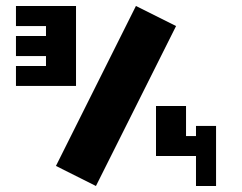

<svg xmlns="http://www.w3.org/2000/svg" viewBox="-20 -620 807 640"><path d="M166.5 -66.9 433.1 -600.1 566.9 -533.2 299.8 0ZM633.3 -100.1H500V-266.6H600.1V-166.5H633.3V-200.2H700.2V-166.5V0H633.3ZM233.4 -333.5H133.3H33.2V-399.9H133.3V-433.1H33.2V-500H133.3V-533.2H33.2V-600.1H233.4Z"/></svg>

Font: Malkor
Style: Bold
Weight: 700
Version: Version 1.3